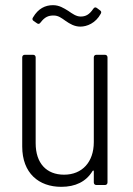

<svg xmlns="http://www.w3.org/2000/svg" viewBox="-20 -716 514 743"><path d="M187 -656C206 -656 217 -647 234 -635C250 -624 268 -613 291 -613C316 -613 350 -626 370 -663C373 -668 372 -673 367 -676L355 -685C350 -689 345 -688 341 -682C325 -658 310 -652 292 -652C275 -652 260 -663 244 -674C226 -685 209 -696 185 -696C155 -696 128 -683 108 -649C104 -644 105 -638 110 -635L123 -626C128 -622 133 -623 137 -629C153 -650 167 -656 187 -656ZM343 -494V-166C343 -89 298 -40 228 -40C160 -40 118 -84 118 -162V-494C118 -500 114 -504 108 -504H76C70 -504 66 -500 66 -494V-149C66 -46 130 7 217 7C272 7 313 -13 338 -54C340 -57 343 -57 343 -53V-10C343 -4 347 0 353 0H386C392 0 396 -4 396 -10V-494C396 -500 392 -504 386 -504H353C347 -504 343 -500 343 -494Z"/></svg>

Font: Barlow Semi Condensed Light
Style: Regular
Weight: 300
Width: 4
Designer: Jeremy Tribby
Foundry: Tribby Type
Version: Version 1.422;hotconv 1.0.109;makeotfexe 2.5.65596